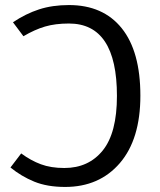

<svg xmlns="http://www.w3.org/2000/svg" viewBox="-20 -720 628 752"><path d="M250 -700.2Q383.8 -700.2 456.8 -609.4Q529.8 -518.6 529.8 -345.2Q529.8 -174.8 449.5 -81.3Q369.1 12.2 234.9 12.2Q165 12.2 114.3 -8.5Q63.5 -29.3 21 -64L63 -119.1Q100.6 -91.3 139.9 -76.7Q179.2 -62 231.9 -62Q327.1 -62 382.6 -130.9Q438 -199.7 438 -344.2Q438 -627.9 250 -627.9Q196.8 -627.9 156.2 -616Q115.7 -604 71.8 -578.1L30.8 -632.8Q81.1 -666.5 133.1 -683.3Q185.1 -700.2 250 -700.2Z"/></svg>

Font: Fira Sans Book
Style: Regular
Weight: 350
Designer: Carrois Corporate & Edenspiekermann AG
Foundry: Carrois Corporate GbR & Edenspiekermann AG
Version: Version 4.203;PS 004.203;hotconv 1.0.88;makeotf.lib2.5.64775